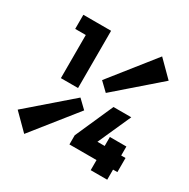

<svg xmlns="http://www.w3.org/2000/svg" viewBox="-165 -872 1021 1037"><g transform="rotate(30 346.0 -353.5)"><path d="M284 -308 336 -258 119 14 23 -82ZM390 -398 338 -448 555 -721 651 -625ZM140 -346V-703H247V-346ZM74 -615V-703H242V-615ZM359 -116 464 -353H575L469 -116ZM359 -59V-116L388 -147H658V-59ZM528 4V-203H631V4Z"/></g></svg>

Font: Outfit Thin SemiBold
Style: Regular
Weight: 600
Version: Version 1.100;gftools[0.9.27]